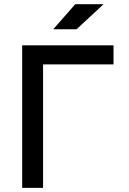

<svg xmlns="http://www.w3.org/2000/svg" viewBox="-20 -914 626 934"><path d="M87.9 0H189.5V-600.6H532.2V-693.4H87.9ZM238.8 -771.5H352.1L483.9 -893.6H346.2Z"/></svg>

Font: CaskaydiaCove Nerd Font
Style: Regular
Weight: 400
Designer: Aaron Bell
Foundry: Saja Typeworks
Version: Version 2111.1;Nerd Fonts 2.3.3